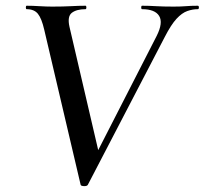

<svg xmlns="http://www.w3.org/2000/svg" viewBox="-20 -645 713 669"><path d="M261 -1 134 -542Q125 -581 112 -597Q99 -613 73 -613Q70 -613 70 -619Q70 -625 73 -625Q94 -625 117.5 -623.5Q141 -622 162 -622Q200 -622 227.5 -623.5Q255 -625 278 -625Q281 -625 281 -619Q281 -613 278 -613Q247 -613 230.5 -600.5Q214 -588 222 -552L328 -97L269 -18L526 -520Q549 -566 534.5 -589.5Q520 -613 475 -613Q472 -613 472 -619Q472 -625 475 -625Q500 -625 523.5 -623.5Q547 -622 585 -622Q611 -622 628 -623.5Q645 -625 669 -625Q673 -625 673 -619Q673 -613 669 -613Q651 -613 632.5 -606.5Q614 -600 595 -579.5Q576 -559 554 -516L286 -1Q283 4 272.5 3.5Q262 3 261 -1Z"/></svg>

Font: Cormorant Infant Light SemiBold
Style: Italic
Weight: 600
Italic angle: -10°
Version: Version 4.001